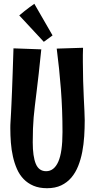

<svg xmlns="http://www.w3.org/2000/svg" viewBox="-20 -952 501 1008"><path d="M424.8 -320.8Q424.8 -279.3 422.1 -236.8Q419.4 -194.3 411.9 -154.8Q404.3 -115.2 390.4 -80.3Q376.5 -45.4 354.5 -19.5Q332.5 6.3 301.3 21.2Q270 36.1 227.1 36.1Q186 36.1 155.8 23.2Q125.5 10.3 104 -12Q82.5 -34.2 69.1 -64.7Q55.7 -95.2 47.9 -130.1Q40 -165 37.1 -203.1Q34.2 -241.2 34.2 -278.8Q34.2 -288.6 34.4 -295.9Q34.7 -303.2 35.2 -311.8Q35.6 -320.3 36.4 -332.3Q37.1 -344.2 38.1 -363Q39.1 -381.8 40.3 -409.4Q41.5 -437 43.2 -477.1Q44.9 -517.1 46.6 -571.5Q48.3 -626 50.8 -698.2L196.8 -692.9Q189.5 -617.7 183.1 -563.7Q176.8 -509.8 171.9 -468.8Q167 -427.7 163.1 -396.5Q159.2 -365.2 156.7 -335.9Q154.3 -306.6 153.1 -275.9Q151.9 -245.1 151.9 -205.1Q151.9 -130.4 168 -91.8Q184.1 -53.2 222.2 -53.2Q263.7 -53.2 285.9 -102.8Q308.1 -152.3 308.1 -258.8Q308.1 -375 299.8 -483.2Q291.5 -591.3 277.8 -696.8L416 -701.2Q415 -682.1 415 -663.8Q415 -645.5 415 -627Q415 -575.7 416.5 -527.6Q418 -479.5 419.9 -439.2Q421.9 -398.9 423.3 -368.2Q424.8 -337.4 424.8 -320.8ZM255.9 -766.1 210 -732.4 81.1 -871.1Q94.2 -882.3 107.9 -893.1Q119.6 -902.3 133.5 -912.8Q147.5 -923.3 160.2 -932.1Z"/></svg>

Font: Rum Raisin
Style: Regular
Weight: 400
Designer: Astigmatic (AOETI)
Foundry: Astigmatic (AOETI)
Version: Version 1.000